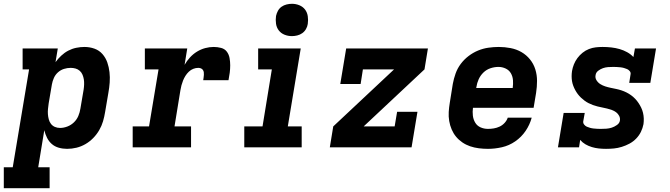

<svg xmlns="http://www.w3.org/2000/svg" viewBox="-56 -775 3526 1010"><path d="M-36 215V105H11L97 -410H63V-520H248L236 -448Q249 -466 266 -482Q283 -498 303 -508.5Q323 -519 345 -523.5Q367 -528 388 -528Q416 -528 441 -519Q466 -510 483 -490.5Q500 -471 508.5 -446.5Q517 -422 520 -395.5Q523 -369 521 -341Q519 -313 514 -286L497 -186Q493 -161 486 -137Q479 -113 466 -90.5Q453 -68 434.5 -49Q416 -30 393.5 -17Q371 -4 346.5 2Q322 8 297 8Q274 8 253 2Q232 -4 216.5 -17.5Q201 -31 191.5 -50Q182 -69 177 -90Q177 -90 177 -90Q177 -90 177 -90L145 105H205V215ZM260 -102Q279 -102 298.5 -109.5Q318 -117 333 -131.5Q348 -146 356 -165Q364 -184 367 -204L384 -304Q386 -317 386.5 -331Q387 -345 385 -357.5Q383 -370 378 -382Q373 -394 363.5 -402.5Q354 -411 341.5 -414.5Q329 -418 316 -418Q298 -418 280.5 -412.5Q263 -407 249 -394.5Q235 -382 227.5 -365Q220 -348 217 -331L200 -231Q198 -217 196.5 -202.5Q195 -188 196 -174.5Q197 -161 200.5 -147.5Q204 -134 212 -123.5Q220 -113 232.5 -107.5Q245 -102 260 -102Z M642 0V-110H728L778 -410H706V-520H929L915 -434Q927 -455 943.5 -473Q960 -491 980.5 -503.5Q1001 -516 1023.5 -522Q1046 -528 1068 -528Q1088 -528 1107 -523Q1126 -518 1137 -503.5Q1148 -489 1151.5 -470Q1155 -451 1155 -431.5Q1155 -412 1152.5 -392.5Q1150 -373 1146 -353H1013Q1014 -360 1015 -367Q1016 -374 1016.5 -381.5Q1017 -389 1016 -395.5Q1015 -402 1011 -407.5Q1007 -413 1000.5 -415.5Q994 -418 987 -418Q974 -418 961 -413Q948 -408 937.5 -398Q927 -388 919.5 -376Q912 -364 907 -351.5Q902 -339 898.5 -326Q895 -313 893 -300L862 -110H949V0Z M1229 0V-110H1325L1374 -410H1302V-520H1526L1458 -110H1531V0ZM1480 -585Q1459 -585 1440.5 -592.5Q1422 -600 1410.5 -615Q1399 -630 1396 -650Q1393 -670 1396 -691Q1399 -705 1406 -718Q1413 -731 1425 -739.5Q1437 -748 1451.5 -751.5Q1466 -755 1480 -755Q1500 -755 1518.5 -747.5Q1537 -740 1548.5 -725Q1560 -710 1563 -690Q1566 -670 1563 -649Q1561 -635 1553.5 -622Q1546 -609 1534 -600.5Q1522 -592 1507.5 -588.5Q1493 -585 1480 -585Z M1679 0 1697 -110 2017 -410H1853L1841 -333H1734L1765 -520H2195L2177 -410L1857 -110H2020L2033 -187H2140L2109 0Z M2511 8Q2487 8 2463 5Q2439 2 2417 -5.5Q2395 -13 2376 -26Q2357 -39 2343 -56Q2329 -73 2320 -94Q2311 -115 2307 -138.5Q2303 -162 2304.5 -186Q2306 -210 2310 -234L2326 -334Q2331 -361 2340.5 -388Q2350 -415 2367.5 -438.5Q2385 -462 2408.5 -480Q2432 -498 2458.5 -509Q2485 -520 2513 -524Q2541 -528 2568 -528Q2599 -528 2630 -522Q2661 -516 2687 -501Q2713 -486 2732 -462.5Q2751 -439 2760 -410Q2769 -381 2769 -349.5Q2769 -318 2764 -286L2751 -208H2432Q2429 -187 2431.5 -166.5Q2434 -146 2444 -129.5Q2454 -113 2472 -105Q2490 -97 2511 -97Q2526 -97 2541.5 -99.5Q2557 -102 2572 -109Q2587 -116 2598.5 -128.5Q2610 -141 2615 -156H2741Q2731 -119 2709 -86.5Q2687 -54 2654.5 -31.5Q2622 -9 2584.5 -0.5Q2547 8 2511 8ZM2641 -312Q2644 -333 2642.5 -353Q2641 -373 2631.5 -389.5Q2622 -406 2604 -414.5Q2586 -423 2566 -423Q2545 -423 2524 -416Q2503 -409 2487 -393.5Q2471 -378 2462 -358Q2453 -338 2450 -317L2449 -312Z M3132 8Q3113 8 3094 6Q3075 4 3057 -1.5Q3039 -7 3023.5 -16Q3008 -25 2996 -39L2990 0H2879L2909 -181H3020L3012 -136Q3011 -127 3017 -119.5Q3023 -112 3031 -108.5Q3039 -105 3048 -102.5Q3057 -100 3066.5 -99Q3076 -98 3085.5 -97.5Q3095 -97 3104 -97Q3119 -97 3133.5 -98Q3148 -99 3162 -103.5Q3176 -108 3189.5 -117.5Q3203 -127 3205 -141Q3207 -154 3201 -165.5Q3195 -177 3185 -184.5Q3175 -192 3162.5 -196.5Q3150 -201 3137.5 -204Q3125 -207 3112.5 -209.5Q3100 -212 3087.5 -215Q3075 -218 3063 -222.5Q3051 -227 3040 -232.5Q3029 -238 3019 -245.5Q3009 -253 3000 -261.5Q2991 -270 2983.5 -280Q2976 -290 2970 -301Q2964 -312 2959.5 -324Q2955 -336 2953 -348.5Q2951 -361 2951 -374Q2951 -387 2953 -401Q2956 -419 2963 -436.5Q2970 -454 2981.5 -469.5Q2993 -485 3008.5 -497.5Q3024 -510 3042 -517Q3060 -524 3078 -526Q3096 -528 3114 -528Q3137 -528 3159.5 -525.5Q3182 -523 3203 -517Q3224 -511 3243 -500.5Q3262 -490 3276 -475L3284 -520H3395L3365 -339H3254L3261 -384Q3263 -393 3257 -400.5Q3251 -408 3243 -411.5Q3235 -415 3226 -417.5Q3217 -420 3207.5 -421Q3198 -422 3188.5 -422.5Q3179 -423 3170 -423Q3156 -423 3142.5 -422Q3129 -421 3116 -416.5Q3103 -412 3091 -403Q3079 -394 3077 -380Q3074 -365 3082 -352.5Q3090 -340 3102 -332.5Q3114 -325 3128 -320.5Q3142 -316 3156.5 -313Q3171 -310 3185.5 -307Q3200 -304 3213.5 -299.5Q3227 -295 3240 -288.5Q3253 -282 3264.5 -273.5Q3276 -265 3285.5 -255Q3295 -245 3303 -233Q3311 -221 3317 -208.5Q3323 -196 3326.5 -181.5Q3330 -167 3330.5 -152Q3331 -137 3329 -122Q3325 -101 3315.5 -81.5Q3306 -62 3290.5 -46Q3275 -30 3255.5 -19.5Q3236 -9 3215 -2.5Q3194 4 3173.5 6Q3153 8 3132 8Z"/></svg>

Font: Iosevka Etoile XBdObl
Style: Regular
Weight: 800
Italic angle: -9°
Designer: Belleve Invis
Foundry: Belleve Invis
Version: Version 15.5.2; ttfautohint (v1.8.4)